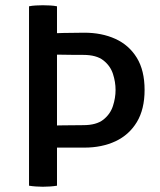

<svg xmlns="http://www.w3.org/2000/svg" viewBox="-20 -707 611 731"><path d="M143.5 -579Q182.5 -580.5 221.8 -581.5Q261 -582.5 301 -582.5Q367.5 -582.5 419.2 -559Q471 -535.5 500.8 -487.2Q530.5 -439 530.5 -364.5Q530.5 -291 501 -242.2Q471.5 -193.5 419.8 -169.2Q368 -145 301 -145H143.5V-228Q156 -228.5 177.2 -229Q198.5 -229.5 222.2 -229.8Q246 -230 266.2 -230.2Q286.5 -230.5 297 -230.5Q347 -230.5 373.5 -251.5Q400 -272.5 410 -303.5Q420 -334.5 420 -364.5Q420 -395 410 -425.8Q400 -456.5 373.5 -477.2Q347 -498 297 -498Q281.5 -498 253.8 -498.2Q226 -498.5 196.2 -499Q166.5 -499.5 143.5 -500ZM90.5 -683Q102 -685.5 117 -686.2Q132 -687 143 -687Q156 -687 170.5 -686.2Q185 -685.5 197 -683V0Q185 2 170.5 3Q156 4 143 4Q132 4 117 3Q102 2 90.5 0Z"/></svg>

Font: Signika
Style: Regular
Weight: 400
Designer: Anna Giedry
Foundry: Anna Giedry
Version: Version 2.001